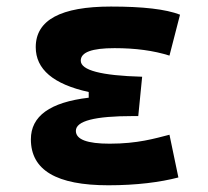

<svg xmlns="http://www.w3.org/2000/svg" viewBox="-20 -547 626 577"><path d="M305.7 9.8C390.6 9.8 461.9 0.5 516.1 -13.7L489.3 -142.1C445.3 -130.9 394 -115.2 309.6 -115.2C241.7 -115.2 208 -127.9 208 -153.8C208 -183.6 265.1 -198.2 379.9 -198.2H395.5L407.2 -316.4C283.7 -319.8 222.7 -335.9 222.7 -364.7C222.7 -390.1 256.3 -402.3 324.2 -402.3C387.2 -402.3 441.4 -395 489.3 -379.9L521 -502.9C478 -519.5 409.7 -527.3 313.5 -527.3C162.6 -527.3 87.4 -486.8 87.4 -405.3C87.4 -338.9 140.1 -293.9 246.6 -270.5V-253.4C130.4 -239.7 72.8 -198.2 72.8 -128.4C72.8 -35.6 149.9 9.8 305.7 9.8Z"/></svg>

Font: CaskaydiaCove Nerd Font
Style: Bold
Weight: 700
Designer: Aaron Bell
Foundry: Saja Typeworks
Version: Version 2111.1;Nerd Fonts 2.3.0